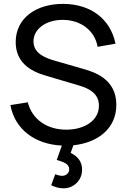

<svg xmlns="http://www.w3.org/2000/svg" viewBox="-20 -755 670 1015"><path d="M595 -201C595 -339.5 476.5 -375 414 -392.5L277 -432C223.5 -447 157 -470 157 -536.5C157 -603 225.5 -651 314 -650C405.5 -649 481 -595 496 -507.5L590.5 -524C564 -655 460 -733.5 315 -734.5C171.5 -735 63 -660 63 -532.5C63 -426 139 -379.5 219 -356L402.5 -301.5C454 -286 503 -259 503 -196C503 -117.5 426.5 -69.5 330 -69.5C229.5 -69.5 150 -123 127 -214L35 -199.5C58 -72.5 163.5 8 307 14.5L280 90.5C314 101 346 110.5 346 139.5C346 157 332.5 174.5 308.5 174.5C298.5 174.5 286 171.5 272 166.5L250.5 224C269.5 233.5 291 240.5 316 240.5C369 240.5 414 199 414 142C414 99 390 70.5 353.5 53.5L368 13C497 -0.5 595 -75 595 -201Z"/></svg>

Font: Hauora Medium
Style: Regular
Weight: 500
Designer: Wayne Shih
Foundry: WCYS
Version: Version 1.001;hotconv 1.0.109;makeotfexe 2.5.65596